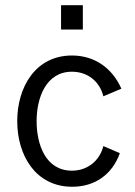

<svg xmlns="http://www.w3.org/2000/svg" viewBox="-20 -710 519 740"><path d="M215.3 -596.2H299.3V-689.9H215.3ZM258.3 9.8C346.7 9.8 413.1 -38.6 441.9 -119.6L378.4 -147C363.8 -89.4 316.4 -52.2 257.3 -52.2C155.3 -52.2 121.1 -153.8 121.1 -243.2C121.1 -331.1 156.2 -433.6 257.3 -433.6C315.9 -433.6 363.8 -397.9 378.4 -338.9L447.8 -368.2C413.1 -446.8 345.7 -496.1 257.3 -496.1C116.7 -496.1 46.4 -374 46.4 -243.2C46.4 -110.8 117.7 9.8 258.3 9.8Z"/></svg>

Font: HK Grotesk
Style: Regular
Weight: 400
Designer: Alfredo Marco Pradil and Stefan Peev
Foundry: Hanken Design Co.
Version: Version 1.045;PS 001.045;hotconv 1.0.88;makeotf.lib2.5.64775